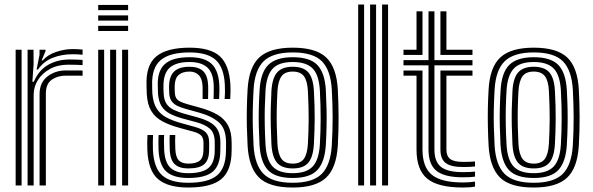

<svg xmlns="http://www.w3.org/2000/svg" viewBox="-20 -820 2620 849"><path d="M102 0V-600H128.2L128.5 -535L123.2 -458.5H129.5Q151.5 -509.8 193.2 -533.4Q235 -557 287.8 -557Q301.2 -557 320.2 -556.4Q339.2 -555.8 345.2 -555V-532.2Q337.2 -532.8 317.2 -533.4Q297.2 -534 282.2 -534Q235.2 -534 200.8 -515Q166.2 -496 147.5 -465.8Q128.8 -435.5 128.8 -401.2V0ZM49.2 0V-600H75.5V0ZM155 0V-403.5Q155 -455 189.6 -481.8Q224.2 -508.5 270.5 -508.5Q287.8 -508.5 308.9 -508.5Q330 -508.5 345.2 -508.2V-485.2Q330.2 -485.5 308.2 -485.5Q286.2 -485.5 270.5 -485.5Q234.8 -485.5 208.8 -467.4Q182.8 -449.2 182.8 -406.2V0ZM141.8 -512.5 154.8 -578V-600H181L181.5 -594.5L164.2 -552.8H169.2Q189.2 -577 227.1 -590Q265 -603 300.2 -603Q308.5 -603 322.5 -602.5Q336.5 -602 345.2 -600.8V-578Q338 -579 325 -579.6Q312 -580.2 301.8 -580.2Q253.2 -580.2 213.1 -564.5Q173 -548.8 147.8 -512.5Z M414.2 -775.2V-798.2H546.5V-775.2ZM414.2 -682.8V-705.8H546.5V-682.8ZM414.2 -729V-752H546.5V-729ZM520 0V-600H546.5V0ZM414.2 0V-600H440.5V0ZM467 0V-600H493.5V0Z M812.2 9.2Q722.2 9.2 678.8 -28.1Q635.2 -65.5 631.5 -156.8Q630.8 -174.8 631 -192.2Q631.2 -209.8 632.2 -223H656.8Q656 -212.2 655.8 -192.8Q655.5 -173.2 656.2 -157.8Q659.8 -78 696.9 -44.9Q734 -11.8 812.2 -11.8Q901.5 -11.8 940.1 -44.8Q978.8 -77.8 979.2 -153.2Q979.5 -160.8 979.5 -166.6Q979.5 -172.5 979.5 -178.1Q979.5 -183.8 979.5 -190.5Q979.5 -250.8 947.9 -278.8Q916.2 -306.8 858.8 -322.5L802.8 -338Q781 -344 764.9 -351.6Q748.8 -359.2 739.4 -371.9Q730 -384.5 728.5 -405.2Q728.2 -413.2 727.8 -422.2Q727.2 -431.2 727.5 -440.5Q729 -484.5 750.9 -504.6Q772.8 -524.8 818.5 -524.8Q858.2 -524.8 878.8 -504.8Q899.2 -484.8 900.5 -439.2Q900.8 -428.2 900.6 -415.6Q900.5 -403 900 -382.2H875.8Q876 -399 876 -415.8Q876 -432.5 875.8 -438Q874.2 -472.8 858.6 -488.1Q843 -503.5 818.5 -503.5Q787.5 -503.5 770.4 -488.9Q753.2 -474.2 752.5 -440.5Q752.2 -430.8 752.5 -422.6Q752.8 -414.5 753.5 -405.2Q755 -390.8 761.9 -382.5Q768.8 -374.2 780.8 -369.1Q792.8 -364 809.2 -359.2L864.5 -343.8Q911 -331 942.1 -312.5Q973.2 -294 988.8 -264.8Q1004.2 -235.5 1004.2 -190.5Q1004.2 -183.5 1004.4 -177.6Q1004.5 -171.8 1004.4 -166Q1004.2 -160.2 1004.2 -153.2Q1003.8 -66.8 959.5 -28.8Q915.2 9.2 812.2 9.2ZM812.2 -33Q746.8 -33 715.4 -61.5Q684 -90 681 -159Q680.5 -173 680.5 -192.5Q680.5 -212 681.2 -223H706Q705 -212.2 705.1 -192.5Q705.2 -172.8 705.8 -160Q708.2 -102.2 733.6 -78.2Q759 -54.2 812.2 -54.2Q874.5 -54.2 901.8 -77.2Q929 -100.2 929.5 -153.5Q929.8 -163.5 929.6 -172Q929.5 -180.5 929.5 -190.5Q929.5 -232 908 -250.8Q886.5 -269.5 847 -280L789.2 -295.5Q755 -304.8 731.2 -317.2Q707.5 -329.8 694.5 -350.4Q681.5 -371 678.8 -404.2Q678 -414 678.1 -423.2Q678.2 -432.5 677.8 -440.8Q675.2 -506.2 708.9 -536.6Q742.5 -567 818.5 -567Q884 -567 915.2 -538Q946.5 -509 949.8 -443.5Q950.2 -434.5 950.2 -416.9Q950.2 -399.2 949 -382.2H924.5Q924.8 -399.2 925.1 -416.2Q925.5 -433.2 925.2 -440.2Q923.5 -497.2 896.9 -521.5Q870.2 -545.8 818.5 -545.8Q759 -545.8 731 -521.2Q703 -496.8 702.8 -440.8Q702.5 -431.8 702.9 -422.4Q703.2 -413 703.8 -405.2Q705.2 -378 716.1 -361.4Q727 -344.8 747.2 -334.8Q767.5 -324.8 796 -316.8L852.8 -301.2Q906 -287 930.2 -262.6Q954.5 -238.2 954.5 -190.5Q954.5 -182 954.5 -172.9Q954.5 -163.8 954.2 -153.2Q953.8 -89 921 -61Q888.2 -33 812.2 -33ZM812.2 -75.2Q772.5 -75.2 752.4 -94.2Q732.2 -113.2 730.5 -160.8Q730.2 -171.5 729.9 -191.4Q729.5 -211.2 730.5 -223H755Q754.2 -211.8 754.4 -196.4Q754.5 -181 755.2 -161.8Q756.5 -126 770.4 -111.2Q784.2 -96.5 812.2 -96.5Q847.8 -96.5 863.4 -109.8Q879 -123 879.5 -153.5Q879.8 -163.5 879.8 -172.4Q879.8 -181.2 879.8 -190.5Q879.2 -211.2 868.8 -221.4Q858.2 -231.5 835.5 -237.8L776 -254Q729.2 -266.5 697.4 -283.9Q665.5 -301.2 648.5 -329.9Q631.5 -358.5 629 -405Q628.5 -415 628.4 -423.6Q628.2 -432.2 628 -441Q624.2 -532 671.1 -570.6Q718 -609.2 818.5 -609.2Q910 -609.2 951.8 -571.5Q993.5 -533.8 998.8 -446.2Q999.5 -434 999.4 -416.9Q999.2 -399.8 998 -382.2H973.2Q974.8 -399 974.8 -416.5Q974.8 -434 974.2 -445Q970.5 -521.5 933.9 -554.9Q897.2 -588.2 818.5 -588.2Q730.5 -588.2 690.1 -553.8Q649.8 -519.2 652.8 -440.8Q653.2 -432 653.1 -423.4Q653 -414.8 653.8 -405Q657.5 -363.8 673.1 -339.4Q688.8 -315 716.1 -300.5Q743.5 -286 782.8 -275.2L841.2 -259Q874.8 -249.8 889.8 -234.9Q904.8 -220 904.8 -190.5Q904.8 -183.8 904.8 -178.1Q904.8 -172.5 904.8 -166.6Q904.8 -160.8 904.5 -153.2Q904 -112 882.8 -93.6Q861.5 -75.2 812.2 -75.2Z M1274.5 9.2Q1169.5 9.2 1124.9 -35.4Q1080.2 -80 1074.8 -176.5Q1072.5 -220.2 1071.6 -259.9Q1070.8 -299.5 1071.5 -339.5Q1072.2 -379.5 1074.8 -424.2Q1080.5 -524 1127.2 -566.6Q1174 -609.2 1274.5 -609.2Q1376.8 -609.2 1422.5 -565.9Q1468.2 -522.5 1473.8 -424Q1477 -361.2 1477.2 -302.4Q1477.5 -243.5 1473.8 -176.5Q1467.8 -76.8 1421.4 -33.8Q1375 9.2 1274.5 9.2ZM1274.5 -11.8Q1363.5 -11.8 1402.8 -51.2Q1442 -90.8 1447.2 -178Q1451 -245 1450.9 -301.2Q1450.8 -357.5 1447.2 -422.8Q1442.5 -508.8 1403.8 -548.5Q1365 -588.2 1274.5 -588.2Q1186.2 -588.2 1146.2 -549.5Q1106.2 -510.8 1101.2 -422.8Q1098.5 -373.8 1097.8 -334Q1097 -294.2 1098 -257.1Q1099 -220 1101.2 -177.8Q1106 -91.2 1145.1 -51.5Q1184.2 -11.8 1274.5 -11.8ZM1274.5 -33Q1197.2 -33 1164.5 -68.4Q1131.8 -103.8 1127.5 -180.2Q1125.2 -223.5 1124.4 -262Q1123.5 -300.5 1124.4 -339.2Q1125.2 -378 1127.8 -421Q1132.2 -499.5 1166.5 -533.2Q1200.8 -567 1274.5 -567Q1350.5 -567 1383.5 -532.4Q1416.5 -497.8 1420.8 -421.5Q1423.2 -374.8 1424 -336.1Q1424.8 -297.5 1424 -260.1Q1423.2 -222.8 1420.8 -179.5Q1416.2 -103.8 1383.5 -68.4Q1350.8 -33 1274.5 -33ZM1274.5 -54.2Q1335 -54.2 1362.8 -83.9Q1390.5 -113.5 1394.5 -182.2Q1397.8 -240.5 1397.9 -296Q1398 -351.5 1394.5 -418.8Q1390.8 -487.8 1362.9 -516.8Q1335 -545.8 1274.5 -545.8Q1211.5 -545.8 1184.6 -515.1Q1157.8 -484.5 1154 -418.5Q1151.8 -380.2 1150.9 -342.8Q1150 -305.2 1150.8 -265.6Q1151.5 -226 1154 -181.2Q1157.8 -113.8 1185.2 -84Q1212.8 -54.2 1274.5 -54.2ZM1274.5 -75.2Q1227.2 -75.2 1205.4 -100.1Q1183.5 -125 1180.2 -182Q1178.2 -224.5 1177.4 -262.6Q1176.5 -300.8 1177.2 -338.6Q1178 -376.5 1180.2 -417.8Q1183.8 -475.8 1205.9 -500.2Q1228 -524.8 1274.5 -524.8Q1321.5 -524.8 1343.2 -500Q1365 -475.2 1368 -418Q1371.8 -350.8 1371.5 -295.9Q1371.2 -241 1368 -183Q1364.8 -125.8 1343.2 -100.5Q1321.8 -75.2 1274.5 -75.2ZM1274.5 -96.5Q1308 -96.5 1323.4 -117.1Q1338.8 -137.8 1341.5 -184.5Q1344.5 -238.2 1344.9 -292Q1345.2 -345.8 1341.5 -416.8Q1339.2 -462.5 1323.9 -483Q1308.5 -503.5 1274.5 -503.5Q1239.2 -503.5 1224.4 -482.1Q1209.5 -460.8 1206.8 -416.5Q1204.5 -373.2 1203.8 -336.5Q1203 -299.8 1203.9 -263.1Q1204.8 -226.5 1206.8 -183.5Q1209.5 -138.5 1224.8 -117.5Q1240 -96.5 1274.5 -96.5Z M1669.5 0V-800H1696V0ZM1563.8 0V-800H1590V0ZM1616.5 0V-800H1643V0Z M2027 -36Q1945.5 -36 1910.1 -64.5Q1874.8 -93 1874.8 -158.5V-531.2H1764.2V-554.2H1874.8V-770H1901V-554.2H2069.2V-531.2H1901V-158.5Q1901 -105 1930.2 -81.9Q1959.5 -58.8 2027 -58.8Q2041.8 -58.8 2054.6 -59.4Q2067.5 -60 2080.5 -61.2V-39.2Q2071 -37.5 2058.2 -36.8Q2045.5 -36 2027 -36ZM2027 9.2Q1917 9.2 1869.4 -29.8Q1821.8 -68.8 1821.8 -158.5V-485.5H1764.2V-508.2H1848.2V-158.5Q1848.2 -80.8 1889.8 -47Q1931.2 -13.2 2027 -13.2Q2041.5 -13.2 2054.2 -14.2Q2067 -15.2 2080.5 -17V5Q2060.5 9.2 2027 9.2ZM2027 -81.5Q1973.8 -81.5 1950.6 -99.4Q1927.5 -117.2 1927.5 -158.5V-508.2H2069.2V-485.5H1954V-158.5Q1954 -129.2 1971 -116.8Q1988 -104.2 2027 -104.2Q2043.8 -104.2 2057 -104.5Q2070.2 -104.8 2080.5 -106V-84Q2070.5 -82.8 2057.2 -82.1Q2044 -81.5 2027 -81.5ZM1764.2 -577V-600H1821.8V-770H1848.2V-577ZM1927.5 -577V-770H1954V-600H2069.2V-577Z M2340.2 9.2Q2235.2 9.2 2190.6 -35.4Q2146 -80 2140.5 -176.5Q2138.2 -220.2 2137.4 -259.9Q2136.5 -299.5 2137.2 -339.5Q2138 -379.5 2140.5 -424.2Q2146.2 -524 2193 -566.6Q2239.8 -609.2 2340.2 -609.2Q2442.5 -609.2 2488.2 -565.9Q2534 -522.5 2539.5 -424Q2542.8 -361.2 2543 -302.4Q2543.2 -243.5 2539.5 -176.5Q2533.5 -76.8 2487.1 -33.8Q2440.8 9.2 2340.2 9.2ZM2340.2 -11.8Q2429.2 -11.8 2468.5 -51.2Q2507.8 -90.8 2513 -178Q2516.8 -245 2516.6 -301.2Q2516.5 -357.5 2513 -422.8Q2508.2 -508.8 2469.5 -548.5Q2430.8 -588.2 2340.2 -588.2Q2252 -588.2 2212 -549.5Q2172 -510.8 2167 -422.8Q2164.2 -373.8 2163.5 -334Q2162.8 -294.2 2163.8 -257.1Q2164.8 -220 2167 -177.8Q2171.8 -91.2 2210.9 -51.5Q2250 -11.8 2340.2 -11.8ZM2340.2 -33Q2263 -33 2230.2 -68.4Q2197.5 -103.8 2193.2 -180.2Q2191 -223.5 2190.1 -262Q2189.2 -300.5 2190.1 -339.2Q2191 -378 2193.5 -421Q2198 -499.5 2232.2 -533.2Q2266.5 -567 2340.2 -567Q2416.2 -567 2449.2 -532.4Q2482.2 -497.8 2486.5 -421.5Q2489 -374.8 2489.8 -336.1Q2490.5 -297.5 2489.8 -260.1Q2489 -222.8 2486.5 -179.5Q2482 -103.8 2449.2 -68.4Q2416.5 -33 2340.2 -33ZM2340.2 -54.2Q2400.8 -54.2 2428.5 -83.9Q2456.2 -113.5 2460.2 -182.2Q2463.5 -240.5 2463.6 -296Q2463.8 -351.5 2460.2 -418.8Q2456.5 -487.8 2428.6 -516.8Q2400.8 -545.8 2340.2 -545.8Q2277.2 -545.8 2250.4 -515.1Q2223.5 -484.5 2219.8 -418.5Q2217.5 -380.2 2216.6 -342.8Q2215.8 -305.2 2216.5 -265.6Q2217.2 -226 2219.8 -181.2Q2223.5 -113.8 2251 -84Q2278.5 -54.2 2340.2 -54.2ZM2340.2 -75.2Q2293 -75.2 2271.1 -100.1Q2249.2 -125 2246 -182Q2244 -224.5 2243.1 -262.6Q2242.2 -300.8 2243 -338.6Q2243.8 -376.5 2246 -417.8Q2249.5 -475.8 2271.6 -500.2Q2293.8 -524.8 2340.2 -524.8Q2387.2 -524.8 2409 -500Q2430.8 -475.2 2433.8 -418Q2437.5 -350.8 2437.2 -295.9Q2437 -241 2433.8 -183Q2430.5 -125.8 2409 -100.5Q2387.5 -75.2 2340.2 -75.2ZM2340.2 -96.5Q2373.8 -96.5 2389.1 -117.1Q2404.5 -137.8 2407.2 -184.5Q2410.2 -238.2 2410.6 -292Q2411 -345.8 2407.2 -416.8Q2405 -462.5 2389.6 -483Q2374.2 -503.5 2340.2 -503.5Q2305 -503.5 2290.1 -482.1Q2275.2 -460.8 2272.5 -416.5Q2270.2 -373.2 2269.5 -336.5Q2268.8 -299.8 2269.6 -263.1Q2270.5 -226.5 2272.5 -183.5Q2275.2 -138.5 2290.5 -117.5Q2305.8 -96.5 2340.2 -96.5Z"/></svg>

Font: Big Shoulders Inline Text Thin ExtraBold
Style: Regular
Weight: 800
Version: Version 2.002